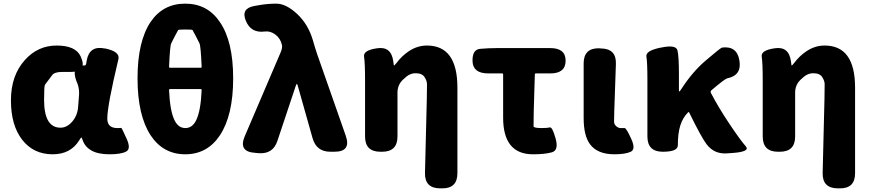

<svg xmlns="http://www.w3.org/2000/svg" viewBox="-20 -833 4781 1054"><path d="M269 14Q164 14 102 -65.5Q40 -145 40 -282Q40 -419 117 -504Q188 -583 291 -583Q394 -583 422 -525Q463 -438 367 -438H319Q279 -438 266 -420Q253 -402 227 -368Q222 -361 222 -285Q222 -132 312 -132Q348 -132 377 -166Q406 -200 409 -248L414 -313Q416 -345 405 -375L400 -386Q367 -474 446 -474Q451 -474 453 -483L456 -501Q471 -584 554 -567H557Q640 -550 630 -508Q569 -253 569 -182Q569 -130 624 -130Q643 -130 645.5 -131Q648 -132 674 -74Q701 -16 672.5 -1Q644 14 581 14Q518 14 481.5 -7Q445 -28 433 -66Q429 -78 426.5 -78Q424 -78 415 -63Q368 14 269 14Z M807 -90Q735 -200 735 -403Q735 -606 807 -713Q875 -813 997 -813Q1119 -813 1187 -712Q1260 -606 1260 -403Q1260 -200 1187 -90Q1118 14 997 14Q876 14 807 -90ZM1057 -173Q1082 -224 1087 -339Q1087 -344 1082 -344H913Q908 -344 908 -339Q913 -224 938 -173Q959 -130 997.5 -130Q1036 -130 1057 -173ZM908 -466Q908 -461 913 -461H1082Q1087 -461 1087 -466Q1082 -582 1075 -595Q1057 -632 1037 -668Q1036 -671 997.5 -671Q959 -671 958 -668Q938 -632 920 -595Q913 -582 908 -466Z M1503 -60Q1479 13 1402 8L1380 6Q1287 0 1324 -86L1520 -544Q1531 -570 1528 -585Q1520 -622 1492 -643Q1464 -664 1434 -660Q1358 -650 1330 -718Q1301 -786 1375 -800L1404 -805Q1450 -813 1497 -813Q1550 -813 1610.5 -757Q1671 -701 1697 -614Q1708 -575 1721 -536L1878 -88Q1909 0 1816 0H1794Q1717 0 1696 -74L1615 -361Q1612 -372 1609.5 -372Q1607 -372 1603 -360Z M2395 201Q2311 200 2313 116L2323 -289Q2324 -330 2324 -371Q2324 -389 2310.5 -410Q2297 -431 2261 -431Q2234 -431 2211 -412.5Q2188 -394 2177 -378Q2162 -354 2162 -326V-84Q2162 0 2078 0H2068Q1984 0 1984 -84V-392Q1984 -487 1978.5 -522Q1973 -557 2050 -568Q2128 -580 2139 -496L2141 -481Q2142 -473 2143.5 -473Q2145 -473 2158 -489Q2186 -526 2223 -551Q2270 -583 2324 -583Q2491 -583 2491 -352V118Q2491 202 2407 201Z M2906 14Q2742 14 2742 -187V-425Q2742 -430 2737 -430H2660Q2577 -430 2574 -496Q2572 -562 2617 -565Q2662 -569 2706 -569H3001Q3085 -569 3085 -500Q3085 -430 3001 -430H2922Q2916 -430 2916 -424L2910 -222Q2909 -181 2909 -140Q2909 -130 2953 -130Q2985 -130 2998.5 -133.5Q3012 -137 3030 -73Q3048 -8 3010 3Q2972 14 2906 14Z M3353 14Q3260 14 3219 -41Q3184 -88 3184 -185V-485Q3184 -569 3268 -568L3279 -567Q3364 -566 3361 -482L3352 -220Q3351 -179 3351 -165Q3351 -151 3362.5 -140.5Q3374 -130 3387 -130Q3400 -130 3409 -130Q3419 -129 3445 -71Q3472 -13 3441.5 0.5Q3411 14 3353 14Z M3968 9Q3900 13 3859 -41Q3830 -79 3763 -216Q3761 -220 3757 -216Q3728 -187 3714.5 -144Q3701 -101 3701 -35Q3701 0 3618 0Q3534 0 3534 -84V-392Q3534 -491 3528.5 -522.5Q3523 -554 3604 -571L3610 -572Q3691 -589 3699 -556.5Q3707 -524 3707 -427V-336Q3707 -331 3709.5 -331Q3712 -331 3722 -347Q3782 -439 3852 -499Q3936 -571 3944 -572Q4026 -582 4039 -501Q4053 -419 3972 -403Q3959 -400 3886 -338Q3878 -331 3883 -322Q3923 -245 3983 -155Q4046 -61 4073.5 -30.5Q4101 0 3999 7Z M4578 201Q4494 200 4496 116L4506 -289Q4507 -330 4507 -371Q4507 -389 4493.5 -410Q4480 -431 4444 -431Q4417 -431 4394 -412.5Q4371 -394 4360 -378Q4345 -354 4345 -326V-84Q4345 0 4261 0H4251Q4167 0 4167 -84V-392Q4167 -487 4161.5 -522Q4156 -557 4233 -568Q4311 -580 4322 -496L4324 -481Q4325 -473 4326.5 -473Q4328 -473 4341 -489Q4369 -526 4406 -551Q4453 -583 4507 -583Q4674 -583 4674 -352V118Q4674 202 4590 201Z"/></svg>

Font: Resource Han Rounded TW Heavy
Style: Regular
Weight: 900
Designer: Cyano Hao (round all glyphs); Ryoko NISHIZUKA 西塚涼子 (kana, bopomofo & ideographs); Paul D. Hunt (Latin, Greek & Cyrillic)
Foundry: Cyano Hao
Version: 0.990